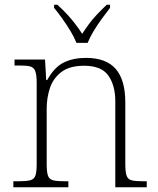

<svg xmlns="http://www.w3.org/2000/svg" viewBox="-20 -786 663 806"><path d="M36 0V-25H56Q89 -25 106 -29Q123 -33 128.5 -48.5Q134 -64 134 -98V-439Q134 -472 128 -487.5Q122 -503 107 -507Q92 -511 64 -511H41V-536H169L174 -450H178Q208 -504 247.5 -523.5Q287 -543 341 -543Q425 -543 465.5 -497Q506 -451 506 -356V-98Q506 -64 511.5 -48.5Q517 -33 533 -29Q549 -25 583 -25H596V0H464V-361Q464 -427 435 -468.5Q406 -510 333 -510Q272 -510 237.5 -483.5Q203 -457 189.5 -416Q176 -375 176 -331V-97Q176 -63 181.5 -48Q187 -33 203.5 -29Q220 -25 253 -25H267V0ZM301 -606Q292 -629 276 -655.5Q260 -682 241.5 -708Q223 -734 207 -753V-766H221Q245 -744 262.5 -725Q280 -706 295 -686.5Q310 -667 325 -644Q340 -667 354.5 -686.5Q369 -706 387 -725Q405 -744 428 -766H442V-753Q427 -734 408 -708Q389 -682 373 -655.5Q357 -629 348 -606Z"/></svg>

Font: Noto Serif Hentaigana ExtraLight
Style: Regular
Weight: 200
Designer: Kazuhiro Yamada
Foundry: nipponia
Version: Version 1.000